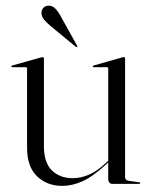

<svg xmlns="http://www.w3.org/2000/svg" viewBox="-20 -632 514 660"><path d="M73 -125V-396.5Q73 -401 67.5 -401H22Q19 -401 19 -403.5Q19 -405.5 22.5 -407L120.5 -434.5Q124.5 -435.5 127 -435.5Q131 -435.5 131 -431V-130.5Q131 -72.5 158.5 -46Q186 -19.5 230 -19.5Q257 -19.5 285 -31.2Q313 -43 343 -71L352 -79.5V-396.5Q352 -401 347 -401H301.5Q299 -401 299 -403.5Q299 -405.5 302.5 -407L399.5 -434.5Q403.5 -435.5 406 -435.5Q410 -435.5 410 -431V-23Q410 -12.5 422 -10.5L457.5 -5.5Q462 -5.5 462 -2.5Q462 0 458.5 0H366.5Q352 0 352 -18V-73.5L346 -68Q298 -24 262.8 -8.5Q227.5 7 194 7Q142 7 107.5 -25.8Q73 -58.5 73 -125ZM191.5 -571 244.5 -476Q247 -472.5 245.5 -471Q243.5 -469 240 -471.5L154 -542.5Q141 -553.5 131.8 -564.2Q122.5 -575 122.5 -588Q122.5 -597 129 -604.8Q135.5 -612.5 148 -612.5Q161 -612.5 171.2 -601.5Q181.5 -590.5 191.5 -571Z"/></svg>

Font: Fraunces 144pt S000 Light
Style: Regular
Weight: 300
Version: Version 1.000; ttfautohint (v1.8.3)